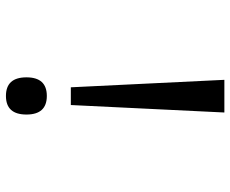

<svg xmlns="http://www.w3.org/2000/svg" viewBox="-84 -670 768 640"><g transform="rotate(90 300.0 -350.0)"><path d="M330.1 -202.1H271L246.1 -713.9H355ZM299.8 -122.1Q361.8 -122.1 361.8 -54.2Q361.8 14.2 299.8 14.2Q237.8 14.2 237.8 -54.2Q237.8 -122.1 299.8 -122.1Z"/></g></svg>

Font: TypoPRO Noto Mono
Style: Regular
Weight: 400
Designer: Monotype Design Team
Foundry: Monotype Imaging Inc.
Version: Version 1.00